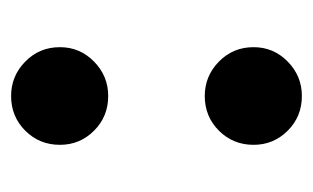

<svg xmlns="http://www.w3.org/2000/svg" viewBox="-129 -425 564 346"><g transform="rotate(-90 153.0 -252.0)"><path d="M65 -426Q65 -463 90.5 -488.5Q116 -514 153 -514Q189 -514 215 -488.5Q241 -463 241 -426Q241 -390 215 -364.5Q189 -339 153 -339Q116 -339 90.5 -364.5Q65 -390 65 -426ZM65 -77Q65 -114 90.5 -139.5Q116 -165 153 -165Q189 -165 215 -139.5Q241 -114 241 -77Q241 -41 215 -15.5Q189 10 153 10Q116 10 90.5 -15.5Q65 -41 65 -77Z"/></g></svg>

Font: Puffins on Iceburgs(2)
Style: on-Iceburgs-Bold
Weight: 700
Version: Version 1.0